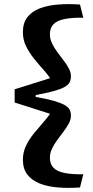

<svg xmlns="http://www.w3.org/2000/svg" viewBox="-20 -771 453 931"><path d="M324 -210Q324 -192 314 -173Q304 -154 288.5 -133.5Q273 -113 257.5 -92Q242 -71 232 -49.5Q222 -28 222 -6Q222 24 239 42Q256 60 292 67.5Q328 75 384 74L368 138Q312 142 261.5 138Q211 134 173 119Q135 104 113 76Q91 48 91 3Q91 -33 106.5 -65Q122 -97 145.5 -125.5Q169 -154 193.5 -182Q218 -210 235 -238L239 -214L51 -274V-338L239 -397L235 -373Q218 -402 193.5 -429.5Q169 -457 145.5 -486Q122 -515 106.5 -546.5Q91 -578 91 -615Q91 -660 113 -688Q135 -716 173 -730.5Q211 -745 261.5 -749Q312 -753 368 -749L384 -685Q328 -686 292 -678.5Q256 -671 239 -653Q222 -635 222 -605Q222 -583 232 -561.5Q242 -540 257.5 -519Q273 -498 288.5 -478Q304 -458 314 -438.5Q324 -419 324 -402Q324 -384 317 -371Q310 -358 291 -348Q272 -338 239 -329Q206 -320 153 -310V-301Q206 -292 239 -282.5Q272 -273 291 -263Q310 -253 317 -240Q324 -227 324 -210Z"/></svg>

Font: Roboto Serif 20pt SemiBold
Style: Regular
Weight: 600
Version: Version 1.008